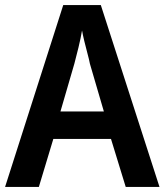

<svg xmlns="http://www.w3.org/2000/svg" viewBox="-20 -736 648 756"><path d="M475 0 417 -189H190L133 0H0L229 -716H377L608 0ZM334 -485Q331 -501 324.5 -525Q318 -549 312 -574Q306 -599 303 -616Q298 -586 289 -549Q280 -512 273 -486L218 -297H389Z"/></svg>

Font: Noto Sans Lao SemiCondensed SemiBold
Style: Regular
Weight: 600
Width: 4
Designer: Monotype Design Team
Foundry: Monotype Imaging Inc.
Version: Version 2.003; ttfautohint (v1.8.4.7-5d5b)